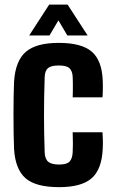

<svg xmlns="http://www.w3.org/2000/svg" viewBox="-20 -793 495 823"><path d="M291.5 -375.8Q292.1 -387.7 292.3 -403.8Q292.5 -420 292.3 -436Q292.1 -452 291.6 -463.1Q290.4 -488.4 278 -500.4Q265.7 -512.3 232 -512.3Q198.8 -512.3 185.7 -501Q172.5 -489.7 171.5 -462.9Q170 -417.2 169.3 -377Q168.6 -336.9 168.6 -299Q168.6 -261.1 169.3 -222.4Q170 -183.7 171.5 -140.1Q172.5 -111.8 186.7 -99.7Q200.8 -87.7 233.6 -87.7Q266.5 -87.7 278.5 -100.7Q290.4 -113.7 291.6 -141Q292.5 -157.8 292.5 -177.4Q292.5 -196.9 291.5 -226H419.3Q420.4 -216.4 420.9 -193.8Q421.3 -171.2 420.3 -154.4Q416.3 -67.2 372.9 -29Q329.6 9.2 233.6 9.2Q132.3 9.2 88.9 -29.5Q45.4 -68.3 40.3 -154.4Q39 -181.7 38.4 -221Q37.8 -260.3 37.8 -303Q37.8 -345.6 38.5 -383.1Q39.2 -420.6 40.3 -443.8Q46.3 -532.9 90.9 -571.1Q135.5 -609.2 232 -609.2Q329.2 -609.2 373 -571.9Q416.7 -534.6 420.3 -448.8Q421.2 -431.1 420.8 -407.8Q420.4 -384.5 419.3 -375.8ZM105.1 -640.9 190.8 -773.3H269.8L355.6 -640.9H268.7L230.4 -705.7L192.1 -640.9Z"/></svg>

Font: Big Shoulders Text SC Thin
Style: Regular
Weight: 100
Designer: Patric King
Foundry: XO Type Co
Version: Version 2.002